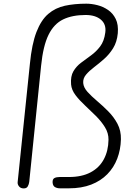

<svg xmlns="http://www.w3.org/2000/svg" viewBox="-20 -1024 749 1044"><path d="M109 0.5Q92 0.5 83.2 -10.8Q74.5 -22 76 -34L142.5 -676.5Q153 -784.5 178.2 -849.8Q203.5 -915 242.2 -948.2Q281 -981.5 333 -992.8Q385 -1004 449.5 -1004Q477.5 -1004 508.8 -996.2Q540 -988.5 567 -970.2Q594 -952 609.2 -921Q624.5 -890 620.5 -843Q616 -795.5 595.2 -762Q574.5 -728.5 546.5 -703.8Q518.5 -679 491.8 -658.8Q465 -638.5 447.8 -618Q430.5 -597.5 432.5 -572.5Q434.5 -548 456 -524.2Q477.5 -500.5 508.2 -474.5Q539 -448.5 569 -418.2Q599 -388 618.8 -350.8Q638.5 -313.5 637.5 -266.5Q636 -210 617.5 -161.5Q599 -113 563.5 -76.8Q528 -40.5 475.8 -20.2Q423.5 0 355 0H306Q291 0 279.2 -6.5Q267.5 -13 266 -31.5Q265 -50 276 -55.8Q287 -61.5 304.5 -61.5H354.5Q425 -61.5 472.5 -86.8Q520 -112 544.5 -157.8Q569 -203.5 570 -264Q570.5 -300 550.8 -332Q531 -364 501.5 -393.5Q472 -423 441.8 -451Q411.5 -479 390.2 -507.2Q369 -535.5 366.5 -565Q363 -609 379 -636.2Q395 -663.5 421 -683Q447 -702.5 475 -722.8Q503 -743 524.8 -771.8Q546.5 -800.5 552.5 -847Q558.5 -891.5 528.8 -917Q499 -942.5 445.5 -942.5Q373.5 -942.5 323.5 -918.5Q273.5 -894.5 244 -834.8Q214.5 -775 203.5 -666.5L139 -35Q137.5 -22.5 131.2 -11Q125 0.5 109 0.5Z"/></svg>

Font: Edu NSW ACT Hand Pre
Style: Regular
Weight: 400
Designer: Tina and Corey Anderson, Eben Sorkin, Mirko Velimirovic
Foundry: Sorkin Type Co.
Version: Version 2.000